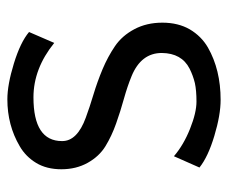

<svg xmlns="http://www.w3.org/2000/svg" viewBox="-70 -552 631 532"><g transform="rotate(-90 246.0 -285.5)"><path d="M48.3 -48.8 79.6 -119.6Q110.8 -92.8 155.5 -75Q200.2 -57.1 231 -57.1Q261.7 -57.1 282.2 -61.5Q302.7 -66.4 322.3 -76.2Q365.2 -98.1 365.7 -153.3Q365.7 -210.4 301.8 -236.8Q273.4 -248.5 239 -258.1Q204.6 -267.6 170.2 -279.8Q135.7 -292 107.4 -309.3Q79.1 -326.7 61.3 -358.6Q43.5 -390.6 43.5 -431.4Q43.5 -472.2 61 -501.2Q78.6 -530.3 107.4 -546.9Q165.5 -581.1 237.3 -581.1Q277.8 -581.1 336.7 -563Q395.5 -544.9 423.8 -521L393.6 -451.2Q322.3 -508.8 242.7 -508.8Q121.6 -508.8 121.6 -429.7Q121.1 -387.7 186.5 -363.8Q215.8 -353 250.7 -342.5Q285.6 -332 320.6 -317.4Q355.5 -302.7 384.5 -283Q413.6 -263.2 431.6 -229.2Q449.7 -195.3 449.7 -151.6Q449.7 -107.9 431.2 -75.7Q412.1 -43.5 380.9 -25.4Q319.3 9.8 235.8 9.8Q193.8 9.8 136 -7.6Q78.1 -24.9 48.3 -48.8Z"/></g></svg>

Font: Dhyana
Style: Regular
Weight: 400
Foundry: Vernon Adams
Version: Version 1.002; ttfautohint (v0.8.51-6076)